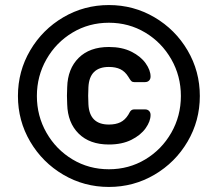

<svg xmlns="http://www.w3.org/2000/svg" viewBox="-20 -730 862 760"><path d="M771 -350Q771 -252 722.5 -169.5Q674 -87 591.5 -38.5Q509 10 411 10Q313 10 230.5 -38.5Q148 -87 99.5 -169.5Q51 -252 51 -350Q51 -448 99.5 -530.5Q148 -613 230.5 -661.5Q313 -710 411 -710Q509 -710 591.5 -661.5Q674 -613 722.5 -530.5Q771 -448 771 -350ZM696 -350Q696 -429 658 -495.5Q620 -562 555 -601Q490 -640 411 -640Q332 -640 267 -601Q202 -562 164 -495.5Q126 -429 126 -350Q126 -271 164 -204.5Q202 -138 267 -99Q332 -60 411 -60Q490 -60 555 -99Q620 -138 658 -204.5Q696 -271 696 -350ZM411 -237Q438 -237 456.5 -246Q475 -255 488 -276Q490 -279 493 -285Q496 -291 500.5 -294Q505 -297 511 -297H554Q564 -297 570 -291Q576 -285 576 -275Q576 -250 556.5 -222.5Q537 -195 500 -176.5Q463 -158 411 -158Q335 -158 291.5 -201Q248 -244 246 -317L245 -351L246 -385Q248 -458 291.5 -501Q335 -544 411 -544Q463 -544 500 -525.5Q537 -507 556.5 -479.5Q576 -452 576 -427Q576 -417 570 -411Q564 -405 554 -405H511Q504 -405 500 -409Q496 -413 493 -418Q490 -423 488 -426Q475 -447 456.5 -456Q438 -465 411 -465Q334 -465 330 -385L329 -351L330 -317Q334 -237 411 -237Z"/></svg>

Font: Hezaedrus
Style: Regular
Weight: 400
Designer: Hubert & Fischer
Foundry: Hubert & Fischer
Version: Version 1.10;September 3, 2019;FontCreator 11.5.0.2425 64-bi